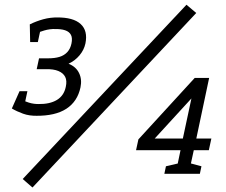

<svg xmlns="http://www.w3.org/2000/svg" viewBox="-20 -745 968 823"><path d="M133.7 -248.7 143.7 -299Q193.5 -298.2 223.8 -316.5Q254.2 -334.8 262 -372.8Q267.8 -399 259.4 -415.5Q251 -432 230.1 -440.7Q209.2 -449.3 176.2 -448.5L186 -495Q214.8 -495 235.1 -501.2Q255.3 -507.5 268.4 -521.6Q281.5 -535.7 286.3 -558.2Q291.2 -581.7 284.2 -595.3Q277.3 -609 259.2 -615.2Q241.2 -621.3 212.3 -620.5L223.3 -670.2Q293.8 -671 325.5 -642.2Q357.2 -613.3 346.2 -558.8Q340.2 -530.8 320.8 -507.7Q301.3 -484.5 273.8 -471.8Q305.5 -459.3 318.8 -432Q332.2 -404.7 325 -370.5Q312.2 -310 264.6 -278.9Q217 -247.8 133.7 -248.7ZM141.2 -248.7Q105.8 -247.8 78.8 -257.7Q51.7 -267.5 30.8 -280L59.5 -322.2Q81.3 -312.5 103.2 -305.3Q125.2 -298.2 151.2 -299ZM137.3 -448.5 147.3 -495H193.5L183.7 -448.5ZM119 -596 107.7 -640.5Q134.3 -653.8 165.3 -662.4Q196.3 -671 230.8 -670.2L219.8 -620.7Q193.8 -621.5 169.5 -614.3Q145.2 -607.2 119 -596ZM142.2 -564.7H109.3L107.7 -640.5H158.5ZM97.5 -354.2 81.7 -280H30.8L63.8 -354.2ZM779.3 -724.7 821.2 -689.3 119.2 58.7 77.3 22.3ZM814.7 -411H876.5L821.5 -151.2H886L875.2 -101.3H810.7L788.7 0H732.7L753.8 -101.3H563.2L573.2 -147.5ZM763.8 -151.2 800.5 -323 643.2 -151.2ZM684.5 0 691.3 -32.3 752.3 -46.5 739.5 0ZM781.8 0 787.7 -47.2 843.5 -32.3 836.7 0Z"/></svg>

Font: Epunda Slab Light
Style: Italic
Weight: 300
Italic angle: -12°
Designer: Simon Atzbach
Foundry: typofactur
Version: Version 1.102